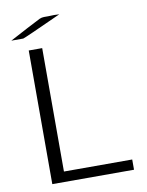

<svg xmlns="http://www.w3.org/2000/svg" viewBox="-93 -917 752 983"><g transform="rotate(-10 283.5 -425.5)"><path d="M19 -759.8Q59.1 -780.8 111.8 -809.1Q169.9 -839.8 181.4 -845Q192.9 -850.1 205.1 -850.1H226.1Q231.9 -850.1 241.9 -850.6Q252 -851.1 257.8 -851.1Q274.9 -851.1 284.2 -850.1Q89.4 -761.2 81.1 -759.8ZM98.1 0V-694.8H168V-53.2H522.9V0Z"/></g></svg>

Font: CMU Bright
Style: Roman
Weight: 500
Version: Version 0.7.0